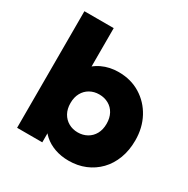

<svg xmlns="http://www.w3.org/2000/svg" viewBox="-166 -866 1004 1027"><g transform="rotate(30 336.0 -352.5)"><path d="M391.5 15Q344.5 15 305.2 1Q266 -13 238 -38Q210 -63 196.5 -96.5L221 -137.5V0H65.5V-720H246.5V-399.5L205 -441Q240.5 -486.5 286.5 -508.2Q332.5 -530 388 -530Q464 -530 522.2 -494.2Q580.5 -458.5 613.8 -396.8Q647 -335 647 -257.5Q647 -195.5 627.8 -145Q608.5 -94.5 574 -59Q539.5 -23.5 493 -4.2Q446.5 15 391.5 15ZM358 -140.5Q389.5 -140.5 415 -154.8Q440.5 -169 455 -195.2Q469.5 -221.5 469.5 -257.5Q469.5 -293.5 455.2 -319.8Q441 -346 415.5 -360.2Q390 -374.5 358 -374.5Q326 -374.5 300.8 -360.2Q275.5 -346 261 -319.8Q246.5 -293.5 246.5 -257.5Q246.5 -221.5 261.2 -195.2Q276 -169 301.2 -154.8Q326.5 -140.5 358 -140.5Z"/></g></svg>

Font: Geologica Thin Cursive ExtraBold
Style: Regular
Weight: 800
Version: Version 1.010;gftools[0.9.28]